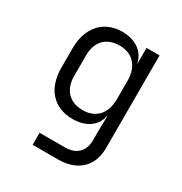

<svg xmlns="http://www.w3.org/2000/svg" viewBox="-172 -688 944 995"><g transform="rotate(30 300.0 -190.0)"><path d="M164 180H316C432 180 502 114 502 4V-550H424V-455H423C410 -520 354 -560 275 -560C163 -560 93 -481 93 -357V-240C93 -115 163 -39 275 -39C354 -39 410 -77 423 -141H425L423 -45V4C423 69 383 108 317 108H164ZM298 -105C218 -105 172 -155 172 -236V-360C172 -441 218 -491 298 -491C376 -491 424 -440 424 -353V-243C424 -156 376 -105 298 -105Z"/></g></svg>

Font: JetBrains Mono Light
Style: Regular
Weight: 336
Monospace: yes
Designer: Philipp Nurullin, Konstantin Bulenkov
Foundry: JetBrains
Version: Version 2.305